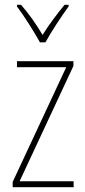

<svg xmlns="http://www.w3.org/2000/svg" viewBox="-20 -834 357 803"><path d="M147 -657H170C195 -702 236 -765 267 -807V-814H250C215 -771 185 -731 158 -688C133 -731 98 -780 68 -814H51V-807C77 -773 121 -704 147 -657ZM288 -51V-76H62L287 -558V-578H51V-553H257L33 -73V-51Z"/></svg>

Font: Noto Sans Tamil UI Condensed Thin
Style: Regular
Weight: 100
Width: 3
Designer: Jelle Bosma - Monotype Design Team
Foundry: Monotype Imaging Inc.
Version: Version 2.004